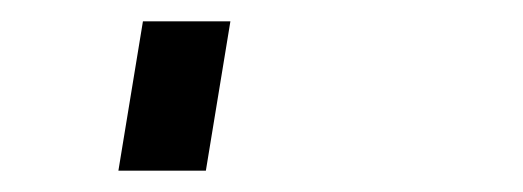

<svg xmlns="http://www.w3.org/2000/svg" viewBox="-20 60 490 180"><path d="M91 220 114 80H196L173 220Z"/></svg>

Font: Iosevka Etoile Medium
Style: Italic
Weight: 500
Italic angle: -9°
Designer: Belleve Invis
Foundry: Belleve Invis
Version: Version 22.1.2; ttfautohint (v1.8.4)